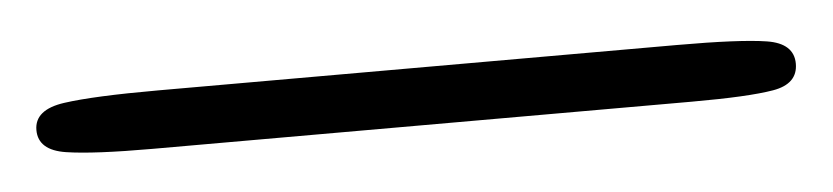

<svg xmlns="http://www.w3.org/2000/svg" viewBox="-53 9 529 122"><g transform="rotate(-5 211.0 70.5)"><path d="M379.4 52.2Q419.4 52.2 436.5 54.9Q453.6 57.6 453.6 70.6Q453.6 83.5 437.7 86.2Q421.9 88.9 385.7 88.9H41.5Q4.4 88.9 -13.2 86.2Q-30.8 83.5 -30.8 70.6Q-30.8 57.6 -11.7 54.9Q7.3 52.2 48.3 52.2Z"/></g></svg>

Font: Limelight
Style: Regular
Weight: 400
Designer: Nicole Fally
Foundry: Nicole Fally
Version: Version 1.002